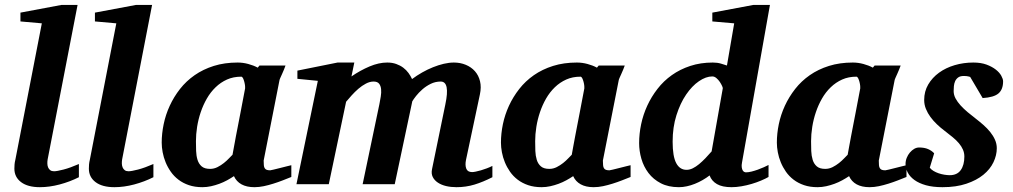

<svg xmlns="http://www.w3.org/2000/svg" viewBox="-20 -757 4163 789"><path d="M304.2 -28.8Q267.6 -10.3 225.3 1Q183.1 12.2 144 12.2Q94.2 12.2 66.7 -8.5Q39.1 -29.3 39.1 -64Q39.1 -72.3 39.8 -81.3Q40.5 -90.3 43 -100.1L151.9 -661.1L64 -668.9V-705.1L232.9 -736.8H298.8L175.8 -102.1Q174.3 -93.3 174.6 -84.7Q174.8 -76.2 177.7 -69.1Q180.7 -62 186.5 -57.6Q192.4 -53.2 202.1 -53.2Q213.9 -53.2 241.2 -60.3Q268.6 -67.4 304.2 -83Z M610.4 -28.8Q573.7 -10.3 531.5 1Q489.3 12.2 450.2 12.2Q400.4 12.2 372.8 -8.5Q345.2 -29.3 345.2 -64Q345.2 -72.3 345.9 -81.3Q346.7 -90.3 349.1 -100.1L458 -661.1L370.1 -668.9V-705.1L539.1 -736.8H605L481.9 -102.1Q480.5 -93.3 480.7 -84.7Q481 -76.2 483.9 -69.1Q486.8 -62 492.7 -57.6Q498.5 -53.2 508.3 -53.2Q520 -53.2 547.4 -60.3Q574.7 -67.4 610.4 -83Z M987.3 -394Q987.8 -396 987.1 -403.8Q986.3 -411.6 984.1 -420.2Q981.9 -428.7 978.8 -435.3Q975.6 -441.9 971.2 -441.9Q939 -441.9 912.8 -430.2Q886.7 -418.5 866 -398.4Q845.2 -378.4 830.1 -352.1Q814.9 -325.7 804.9 -296.1Q794.9 -266.6 790 -235.8Q785.2 -205.1 785.2 -176.8Q785.2 -156.7 785.9 -136.7Q786.6 -116.7 791.7 -100.1Q796.9 -83.5 808.8 -73.2Q820.8 -63 843.3 -63Q859.4 -63 873.8 -70.3Q888.2 -77.6 900.1 -87.2Q912.1 -96.7 921.1 -106.4Q930.2 -116.2 935.5 -121.1Q939 -141.1 941.2 -152.1Q943.4 -163.1 945.1 -173.1Q946.8 -183.1 949.2 -195.8Q951.7 -208.5 956.3 -232.2Q960.9 -255.9 968.3 -294.2Q975.6 -332.5 987.3 -394ZM1177.2 -29.8Q1160.2 -22.9 1141.4 -15.6Q1122.6 -8.3 1103 -2.2Q1083.5 3.9 1064 8.1Q1044.4 12.2 1025.4 12.2Q993.7 12.2 972.4 0.5Q951.2 -11.2 941.4 -33.2Q928.2 -24.4 913.1 -16.1Q897.9 -7.8 881.3 -1.7Q864.7 4.4 847.2 8.3Q829.6 12.2 811.5 12.2Q780.8 12.2 756.3 3.9Q731.9 -4.4 713.4 -18.6Q694.8 -32.7 681.9 -51.3Q668.9 -69.8 660.6 -90.1Q652.3 -110.4 648.4 -131.3Q644.5 -152.3 644.5 -170.9Q644.5 -208 652.6 -246.8Q660.6 -285.6 677.5 -322.3Q694.3 -358.9 719.7 -391.4Q745.1 -423.8 779.8 -448Q814.5 -472.2 858.6 -486.1Q902.8 -500 956.5 -500Q978.5 -500 1000.2 -494.1Q1022 -488.3 1039.1 -479L1046.4 -487.8H1153.3Q1150.9 -480.5 1147 -471.2Q1143.1 -461.9 1139.2 -453.1Q1135.3 -444.3 1132.1 -437.3Q1128.9 -430.2 1128.4 -426.8L1063.5 -97.2Q1063.5 -85.9 1064.2 -78.1Q1064.9 -70.3 1067.9 -65.7Q1070.8 -61 1076.2 -59.1Q1081.5 -57.1 1090.3 -57.1Q1092.3 -57.1 1104.7 -60.1Q1117.2 -63 1132.1 -66.9Q1147 -70.8 1160.2 -74Q1173.3 -77.1 1177.2 -78.1Z M2003.4 -28.8Q1965.3 -9.3 1929.9 1.5Q1894.5 12.2 1856 12.2Q1833 12.2 1813.2 7.6Q1793.5 2.9 1779.3 -6.6Q1765.1 -16.1 1758.3 -29.8Q1751.5 -43.5 1755.4 -62L1810.1 -328.1Q1830.1 -421.9 1791 -421.9Q1769 -421.9 1749.8 -412.4Q1730.5 -402.8 1715.6 -389.6Q1700.7 -376.5 1689.9 -362.8Q1679.2 -349.1 1674.3 -340.8L1602.1 0H1470.2L1539.1 -329.1Q1542 -343.8 1544.7 -360.1Q1547.4 -376.5 1546.1 -390.1Q1544.9 -403.8 1538.1 -412.8Q1531.2 -421.9 1515.1 -421.9Q1499.5 -421.9 1483.4 -413.3Q1467.3 -404.8 1452.6 -392.1Q1438 -379.4 1425 -365Q1412.1 -350.6 1402.3 -338.9L1331.1 0H1198.2L1286.1 -424.8L1202.1 -433.1V-466.8L1367.2 -500H1436L1424.3 -442.9Q1460.4 -467.8 1498.5 -483.9Q1536.6 -500 1571.3 -500Q1591.8 -500 1608.2 -494.1Q1624.5 -488.3 1637.2 -478.8Q1649.9 -469.2 1658.7 -457Q1667.5 -444.8 1673.3 -432.1Q1692.9 -446.8 1714.8 -459.2Q1736.8 -471.7 1759.3 -480.7Q1781.7 -489.7 1803.7 -494.9Q1825.7 -500 1845.2 -500Q1871.6 -500 1894 -490.7Q1916.5 -481.4 1931.6 -464.4Q1946.8 -447.3 1952.6 -423.1Q1958.5 -398.9 1952.1 -369.1L1895 -100.1Q1890.6 -78.6 1896 -64.2Q1901.4 -49.8 1920.4 -49.8Q1925.3 -49.8 1935.1 -51.8Q1944.8 -53.7 1956.5 -57.1Q1968.3 -60.5 1980.5 -65.2Q1992.7 -69.8 2003.4 -75.2Z M2381.3 -394Q2381.8 -396 2381.1 -403.8Q2380.4 -411.6 2378.2 -420.2Q2376 -428.7 2372.8 -435.3Q2369.6 -441.9 2365.2 -441.9Q2333 -441.9 2306.9 -430.2Q2280.8 -418.5 2260 -398.4Q2239.3 -378.4 2224.1 -352.1Q2209 -325.7 2199 -296.1Q2189 -266.6 2184.1 -235.8Q2179.2 -205.1 2179.2 -176.8Q2179.2 -156.7 2179.9 -136.7Q2180.7 -116.7 2185.8 -100.1Q2190.9 -83.5 2202.9 -73.2Q2214.8 -63 2237.3 -63Q2253.4 -63 2267.8 -70.3Q2282.2 -77.6 2294.2 -87.2Q2306.2 -96.7 2315.2 -106.4Q2324.2 -116.2 2329.6 -121.1Q2333 -141.1 2335.2 -152.1Q2337.4 -163.1 2339.1 -173.1Q2340.8 -183.1 2343.3 -195.8Q2345.7 -208.5 2350.3 -232.2Q2355 -255.9 2362.3 -294.2Q2369.6 -332.5 2381.3 -394ZM2571.3 -29.8Q2554.2 -22.9 2535.4 -15.6Q2516.6 -8.3 2497.1 -2.2Q2477.5 3.9 2458 8.1Q2438.5 12.2 2419.4 12.2Q2387.7 12.2 2366.5 0.5Q2345.2 -11.2 2335.4 -33.2Q2322.3 -24.4 2307.1 -16.1Q2292 -7.8 2275.4 -1.7Q2258.8 4.4 2241.2 8.3Q2223.6 12.2 2205.6 12.2Q2174.8 12.2 2150.4 3.9Q2126 -4.4 2107.4 -18.6Q2088.9 -32.7 2075.9 -51.3Q2063 -69.8 2054.7 -90.1Q2046.4 -110.4 2042.5 -131.3Q2038.6 -152.3 2038.6 -170.9Q2038.6 -208 2046.6 -246.8Q2054.7 -285.6 2071.5 -322.3Q2088.4 -358.9 2113.8 -391.4Q2139.2 -423.8 2173.8 -448Q2208.5 -472.2 2252.7 -486.1Q2296.9 -500 2350.6 -500Q2372.6 -500 2394.3 -494.1Q2416 -488.3 2433.1 -479L2440.4 -487.8H2547.4Q2544.9 -480.5 2541 -471.2Q2537.1 -461.9 2533.2 -453.1Q2529.3 -444.3 2526.1 -437.3Q2522.9 -430.2 2522.5 -426.8L2457.5 -97.2Q2457.5 -85.9 2458.3 -78.1Q2459 -70.3 2461.9 -65.7Q2464.8 -61 2470.2 -59.1Q2475.6 -57.1 2484.4 -57.1Q2486.3 -57.1 2498.8 -60.1Q2511.2 -63 2526.1 -66.9Q2541 -70.8 2554.2 -74Q2567.4 -77.1 2571.3 -78.1Z M2950.2 -394Q2950.7 -396 2947.3 -403.8Q2943.8 -411.6 2938 -420.4Q2932.1 -429.2 2924.1 -436Q2916 -442.9 2907.2 -442.9Q2880.9 -442.9 2852.3 -423.3Q2823.7 -403.8 2799.6 -368.4Q2775.4 -333 2759.8 -283.7Q2744.1 -234.4 2744.1 -174.8Q2744.1 -114.3 2758.8 -86.7Q2773.4 -59.1 2801.3 -59.1Q2814 -59.1 2826.9 -65.4Q2839.8 -71.8 2852.8 -82.5Q2865.7 -93.3 2878.7 -106.7Q2891.6 -120.1 2904.3 -134.8ZM3029.3 -89.8Q3026.9 -77.6 3028.1 -69.6Q3029.3 -61.5 3032 -56.9Q3034.7 -52.2 3038.6 -50.5Q3042.5 -48.8 3045.4 -48.8Q3055.7 -48.8 3068.4 -52Q3081.1 -55.2 3094 -59.8Q3106.9 -64.5 3118.4 -69.6Q3129.9 -74.7 3138.2 -79.1V-29.8Q3125.5 -22.5 3107.4 -14.9Q3089.4 -7.3 3068.8 -1.2Q3048.3 4.9 3027.1 8.5Q3005.9 12.2 2986.3 12.2Q2948.2 12.2 2926.3 -0.5Q2904.3 -13.2 2896 -36.1Q2882.8 -25.9 2867.4 -17.1Q2852.1 -8.3 2835.7 -1.7Q2819.3 4.9 2802.7 8.5Q2786.1 12.2 2770 12.2Q2726.6 12.2 2695.6 -3.9Q2664.6 -20 2644.8 -46.1Q2625 -72.3 2615.7 -104.5Q2606.4 -136.7 2606.4 -168.9Q2606.4 -207 2614.7 -246.6Q2623 -286.1 2639.9 -322.8Q2656.7 -359.4 2681.9 -391.8Q2707 -424.3 2740.7 -448.2Q2774.4 -472.2 2816.7 -486.1Q2858.9 -500 2909.2 -500Q2927.7 -500 2942.6 -495.6Q2957.5 -491.2 2967.3 -487.8L2997.1 -661.1L2907.2 -668.9V-705.1L3076.2 -736.8H3144Z M3515.1 -394Q3515.6 -396 3514.9 -403.8Q3514.2 -411.6 3512 -420.2Q3509.8 -428.7 3506.6 -435.3Q3503.4 -441.9 3499 -441.9Q3466.8 -441.9 3440.7 -430.2Q3414.6 -418.5 3393.8 -398.4Q3373 -378.4 3357.9 -352.1Q3342.8 -325.7 3332.8 -296.1Q3322.8 -266.6 3317.9 -235.8Q3313 -205.1 3313 -176.8Q3313 -156.7 3313.7 -136.7Q3314.5 -116.7 3319.6 -100.1Q3324.7 -83.5 3336.7 -73.2Q3348.6 -63 3371.1 -63Q3387.2 -63 3401.6 -70.3Q3416 -77.6 3428 -87.2Q3439.9 -96.7 3449 -106.4Q3458 -116.2 3463.4 -121.1Q3466.8 -141.1 3469 -152.1Q3471.2 -163.1 3472.9 -173.1Q3474.6 -183.1 3477.1 -195.8Q3479.5 -208.5 3484.1 -232.2Q3488.8 -255.9 3496.1 -294.2Q3503.4 -332.5 3515.1 -394ZM3705.1 -29.8Q3688 -22.9 3669.2 -15.6Q3650.4 -8.3 3630.9 -2.2Q3611.3 3.9 3591.8 8.1Q3572.3 12.2 3553.2 12.2Q3521.5 12.2 3500.2 0.5Q3479 -11.2 3469.2 -33.2Q3456.1 -24.4 3440.9 -16.1Q3425.8 -7.8 3409.2 -1.7Q3392.6 4.4 3375 8.3Q3357.4 12.2 3339.4 12.2Q3308.6 12.2 3284.2 3.9Q3259.8 -4.4 3241.2 -18.6Q3222.7 -32.7 3209.7 -51.3Q3196.8 -69.8 3188.5 -90.1Q3180.2 -110.4 3176.3 -131.3Q3172.4 -152.3 3172.4 -170.9Q3172.4 -208 3180.4 -246.8Q3188.5 -285.6 3205.3 -322.3Q3222.2 -358.9 3247.6 -391.4Q3272.9 -423.8 3307.6 -448Q3342.3 -472.2 3386.5 -486.1Q3430.7 -500 3484.4 -500Q3506.3 -500 3528.1 -494.1Q3549.8 -488.3 3566.9 -479L3574.2 -487.8H3681.2Q3678.7 -480.5 3674.8 -471.2Q3670.9 -461.9 3667 -453.1Q3663.1 -444.3 3659.9 -437.3Q3656.7 -430.2 3656.2 -426.8L3591.3 -97.2Q3591.3 -85.9 3592 -78.1Q3592.8 -70.3 3595.7 -65.7Q3598.6 -61 3604 -59.1Q3609.4 -57.1 3618.2 -57.1Q3620.1 -57.1 3632.6 -60.1Q3645 -63 3659.9 -66.9Q3674.8 -70.8 3688 -74Q3701.2 -77.1 3705.1 -78.1Z M4102.1 -422.9Q4102.1 -389.2 4083 -373Q4064 -356.9 4018.1 -354L3966.8 -440.9Q3963.4 -441.9 3959.5 -442.9Q3956.1 -443.8 3951.2 -444.3Q3946.3 -444.8 3940.9 -444.8Q3925.8 -444.8 3917.5 -438.7Q3909.2 -432.6 3905 -423.3Q3900.9 -414.1 3899.9 -403.1Q3898.9 -392.1 3898.9 -382.8Q3898.9 -367.2 3906.7 -352.5Q3914.6 -337.9 3927.2 -324Q3939.9 -310.1 3955.8 -296.6Q3971.7 -283.2 3987.8 -271Q4004.9 -257.8 4020.8 -243.9Q4036.6 -230 4049.1 -214.6Q4061.5 -199.2 4068.8 -182.6Q4076.2 -166 4076.2 -147.9Q4076.2 -119.1 4062.5 -90.3Q4048.8 -61.5 4021 -38.8Q3993.2 -16.1 3951.2 -2Q3909.2 12.2 3853 12.2Q3813.5 12.2 3784.9 4.2Q3756.3 -3.9 3737.8 -17.3Q3719.2 -30.8 3710.2 -47.9Q3701.2 -64.9 3701.2 -83Q3701.2 -96.2 3706.1 -108.4Q3710.9 -120.6 3719 -130.1Q3727.1 -139.6 3736.8 -145.3Q3746.6 -150.9 3756.8 -150.9Q3778.8 -150.9 3793.9 -144.3Q3809.1 -137.7 3818.8 -127L3800.8 -67.9Q3806.2 -60.5 3815.9 -54.7Q3825.7 -48.8 3837.2 -44.9Q3848.6 -41 3860.6 -39.1Q3872.6 -37.1 3882.8 -37.1Q3913.1 -37.1 3928 -57.9Q3942.9 -78.6 3942.9 -113.8Q3942.9 -128.9 3937 -142.3Q3931.2 -155.8 3920.4 -168.5Q3909.7 -181.2 3894.5 -193.6Q3879.4 -206.1 3860.8 -220.2Q3845.2 -231.9 3830.3 -246.1Q3815.4 -260.3 3803.7 -276.1Q3792 -292 3784.9 -309.6Q3777.8 -327.1 3777.8 -346.2Q3777.8 -381.3 3794.4 -409.7Q3811 -438 3838.9 -458.3Q3866.7 -478.5 3903.3 -489.3Q3939.9 -500 3980 -500Q4011.2 -500 4034.2 -491.5Q4057.1 -482.9 4072.3 -470.9Q4087.4 -459 4094.7 -445.6Q4102.1 -432.1 4102.1 -422.9Z"/></svg>

Font: Charis SIL Cyr
Style: Bold Italic
Weight: 700
Italic angle: -11°
Foundry: SIL International
Version: Version 5.000